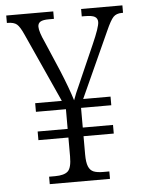

<svg xmlns="http://www.w3.org/2000/svg" viewBox="-52 -755 596 797"><g transform="rotate(-5 246.0 -356.5)"><path d="M123 -31H148Q186 -31 201.5 -45.5Q217 -60 217 -107V-186H92V-222H217V-304H92V-340H203L73 -627Q58 -661 45.5 -671.5Q33 -682 7 -682H4V-713H200V-682H179Q154 -682 143.5 -675.5Q133 -669 133 -655Q133 -634 154 -589L207 -465Q238 -390 254 -338Q263 -364 282 -405L292 -428L351 -562Q382 -632 382 -653Q382 -668 370.5 -675Q359 -682 328 -682H316V-713H488V-682H483Q460 -682 447.5 -669Q435 -656 416 -613L292 -340H406V-304H280V-222H406V-186H280V-110Q280 -77 287 -60Q294 -43 308.5 -37Q323 -31 349 -31H374V0H123Z"/></g></svg>

Font: Noto Serif NarrowLight
Style: Regular
Weight: 300
Width: 4
Designer: Monotype Design Team
Foundry: Monotype Imaging Inc.
Version: Version 1.001